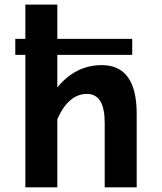

<svg xmlns="http://www.w3.org/2000/svg" viewBox="-20 -801 694 821"><path d="M564.5 0H427.7V-276.4Q427.7 -399.4 352.1 -399.4Q272.9 -399.4 225.1 -291.5V0H88.4V-781.2H225.1V-427.2Q303.2 -522.5 415.5 -522.5Q564.5 -522.5 564.5 -314ZM545.4 -566.4H45.4V-634.8H545.4Z"/></svg>

Font: Cadman
Style: Bold
Weight: 700
Designer: Paul James MIller
Foundry: High-Logic / Made with FontCreator
Version: Version 2.114;March 28, 2021;FontCreator 13.0.0.2683 64-bit